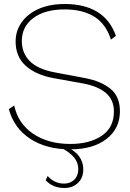

<svg xmlns="http://www.w3.org/2000/svg" viewBox="-20 -735 647 959"><path d="M304 -715Q401 -715 465.5 -676Q530 -637 559 -556L534 -537Q509 -616 450.5 -652Q392 -688 303 -688Q204 -688 146.5 -645Q89 -602 89 -530Q89 -470 129 -429.5Q169 -389 256 -373L405 -345Q487 -329 533 -290.5Q579 -252 579 -179Q579 -93 512 -41Q445 11 331 11Q211 11 130.5 -42Q50 -95 24 -190L51 -208Q70 -118 145.5 -67Q221 -16 331 -16Q428 -16 488.5 -57Q549 -98 549 -178Q549 -236 509.5 -270Q470 -304 396 -318L246 -345Q159 -361 108.5 -406.5Q58 -452 58 -528Q58 -581 88 -623.5Q118 -666 173 -690.5Q228 -715 304 -715ZM276 -3 301 -8Q353 16 374.5 45Q396 74 396 111Q396 153 369.5 178.5Q343 204 302 204Q243 204 208 165L218 144Q252 182 300 182Q331 182 351 162.5Q371 143 371 109Q371 78 351 52.5Q331 27 276 -3Z"/></svg>

Font: Prodigy Sans ExtraLight
Style: Regular
Weight: 200
Designer: Wei Huang
Foundry: Wei Huang
Version: Version 1.003; ttfautohint (v1.8.3)